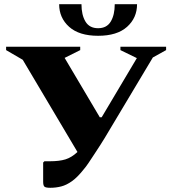

<svg xmlns="http://www.w3.org/2000/svg" viewBox="-20 -882 809 912"><path d="M378 -78Q348 -40 322 -21.5Q296 -3 271 3.5Q246 10 219 10Q196 10 190.5 4Q185 -2 185 -19V-110L191 -116H217Q262 -116 291 -125Q320 -134 348 -160L88 -598L9 -644V-660H361V-644L287 -607L454 -325H463L630 -606L552 -644V-660H769V-644L706 -609L477 -226Q470 -214 457 -194Q444 -174 429 -151Q414 -128 400.5 -108Q387 -88 378 -78ZM446 -712Q356 -712 308.5 -754.5Q261 -797 261 -862H367Q367 -811 386 -779.5Q405 -748 446 -748Q487 -748 506 -779.5Q525 -811 525 -862H631Q631 -797 583.5 -754.5Q536 -712 446 -712Z"/></svg>

Font: Spectral SC ExtraBold
Style: Regular
Weight: 800
Designer: Jean-Baptiste Levee
Foundry: Production Type
Version: Version 2.001